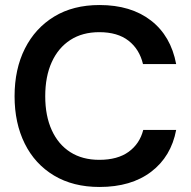

<svg xmlns="http://www.w3.org/2000/svg" viewBox="-20 -732 759 764"><path d="M376 12Q271 12 195 -33.5Q119 -79 78.5 -160.5Q38 -242 38 -349Q38 -457 79 -538.5Q120 -620 195.5 -666Q271 -712 376 -712Q501 -712 580.5 -650.5Q660 -589 681 -477H549Q535 -536 491.5 -570Q448 -604 375 -604Q308 -604 260 -573Q212 -542 186 -485Q160 -428 160 -349Q160 -271 186 -214Q212 -157 260 -126.5Q308 -96 375 -96Q448 -96 492 -128Q536 -160 550 -215H681Q661 -109 581.5 -48.5Q502 12 376 12Z"/></svg>

Font: DM Sans 36pt SemiBold
Style: Regular
Weight: 600
Designer: Colophon Foundry, Jonny Pinhorn
Foundry: Colophon Foundry
Version: Version 4.004;gftools[0.9.30]